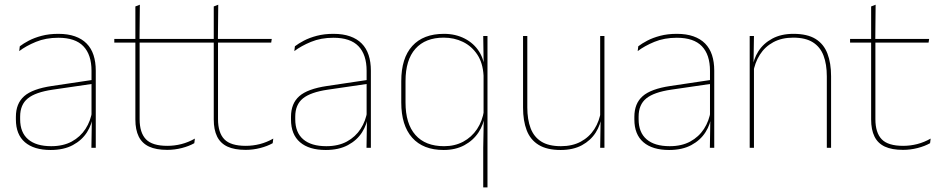

<svg xmlns="http://www.w3.org/2000/svg" viewBox="-20 -642 4097 834"><path d="M396 0H377L379 -128L377.5 -131.5V-292V-334.5Q377.5 -404.5 342.2 -441.2Q307 -478 233.5 -478Q179 -478 136 -460.2Q93 -442.5 63.5 -420L66 -441Q81.5 -453 105.2 -465.5Q129 -478 161.2 -486.5Q193.5 -495 233.5 -495Q275 -495 305.5 -484.2Q336 -473.5 356.2 -453Q376.5 -432.5 386.2 -402.8Q396 -373 396 -335ZM200 9.5Q127.5 9.5 88.2 -24.2Q49 -58 49 -123V-134.5Q49 -192.5 85 -224.2Q121 -256 205.5 -268.5L386.5 -295.5L387 -278.5L209 -252.5Q134 -241.5 100.8 -214.5Q67.5 -187.5 67.5 -135.5V-124Q67.5 -66.5 102.2 -36.8Q137 -7 202.5 -7Q254.5 -7 291.8 -27.2Q329 -47.5 351.5 -82.2Q374 -117 380.5 -160.5L390 -142H384Q380 -102.5 358 -67.8Q336 -33 296.5 -11.8Q257 9.5 200 9.5Z M706.5 9Q658 9 627.5 -5.2Q597 -19.5 582.5 -49Q568 -78.5 568 -123V-462.5H586.5V-124.5Q586.5 -65.5 614 -37Q641.5 -8.5 707 -8.5Q738 -8.5 768.2 -16.2Q798.5 -24 826.5 -40L824 -20Q801 -7 769.8 1Q738.5 9 706.5 9ZM817.5 -457H476.5V-473H820ZM586 -468H568V-614L587.5 -621.5Z M1047 9Q998.5 9 968 -5.2Q937.5 -19.5 923 -49Q908.5 -78.5 908.5 -123V-462.5H927V-124.5Q927 -65.5 954.5 -37Q982 -8.5 1047.5 -8.5Q1078.5 -8.5 1108.8 -16.2Q1139 -24 1167 -40L1164.5 -20Q1141.5 -7 1110.2 1Q1079 9 1047 9ZM1158 -457H817V-473H1160.5ZM926.5 -468H908.5V-614L928 -621.5Z M1591 0H1572L1574 -128L1572.5 -131.5V-292V-334.5Q1572.5 -404.5 1537.2 -441.2Q1502 -478 1428.5 -478Q1374 -478 1331 -460.2Q1288 -442.5 1258.5 -420L1261 -441Q1276.5 -453 1300.2 -465.5Q1324 -478 1356.2 -486.5Q1388.5 -495 1428.5 -495Q1470 -495 1500.5 -484.2Q1531 -473.5 1551.2 -453Q1571.5 -432.5 1581.2 -402.8Q1591 -373 1591 -335ZM1395 9.5Q1322.5 9.5 1283.2 -24.2Q1244 -58 1244 -123V-134.5Q1244 -192.5 1280 -224.2Q1316 -256 1400.5 -268.5L1581.5 -295.5L1582 -278.5L1404 -252.5Q1329 -241.5 1295.8 -214.5Q1262.5 -187.5 1262.5 -135.5V-124Q1262.5 -66.5 1297.2 -36.8Q1332 -7 1397.5 -7Q1449.5 -7 1486.8 -27.2Q1524 -47.5 1546.5 -82.2Q1569 -117 1575.5 -160.5L1585 -142H1579Q1575 -102.5 1553 -67.8Q1531 -33 1491.5 -11.8Q1452 9.5 1395 9.5Z M1907 9.5Q1818 9.5 1770.5 -43.8Q1723 -97 1723 -197V-289.5Q1723 -389.5 1770.8 -442.2Q1818.5 -495 1908.5 -495Q1958.5 -495 1998.5 -474.5Q2038.5 -454 2061.8 -417Q2085 -380 2085.5 -330H2091.5L2080.5 -313.5Q2077.5 -368.5 2053.2 -405Q2029 -441.5 1991 -460Q1953 -478.5 1907.5 -478.5Q1827.5 -478.5 1784.5 -430.2Q1741.5 -382 1741.5 -289.5V-197Q1741.5 -104.5 1784.5 -55.8Q1827.5 -7 1909 -7Q1955.5 -7 1992 -26.5Q2028.5 -46 2052 -81Q2075.5 -116 2082.5 -162.5L2091.5 -144H2086Q2081.5 -101.5 2058.5 -66.8Q2035.5 -32 1997 -11.2Q1958.5 9.5 1907 9.5ZM2097.5 172H2079V0L2081.5 -133L2080.5 -138V-346.5L2081 -356L2079 -485.5H2097.5Z M2252 -485.5H2270.5V-175.5Q2270.5 -123 2284.8 -85.2Q2299 -47.5 2331 -27.2Q2363 -7 2416.5 -7Q2466.5 -7 2503 -26.8Q2539.5 -46.5 2561.8 -81.2Q2584 -116 2590.5 -160.5L2599.5 -141.5H2594Q2589.5 -101 2567.8 -66.5Q2546 -32 2507.8 -11.2Q2469.5 9.5 2415.5 9.5Q2355.5 9.5 2319.5 -12.8Q2283.5 -35 2267.8 -76.2Q2252 -117.5 2252 -174.5ZM2587 -485.5H2605.5V0H2587L2589 -127H2587Z M3082.5 0H3063.5L3065.5 -128L3064 -131.5V-292V-334.5Q3064 -404.5 3028.8 -441.2Q2993.5 -478 2920 -478Q2865.5 -478 2822.5 -460.2Q2779.5 -442.5 2750 -420L2752.5 -441Q2768 -453 2791.8 -465.5Q2815.5 -478 2847.8 -486.5Q2880 -495 2920 -495Q2961.5 -495 2992 -484.2Q3022.5 -473.5 3042.8 -453Q3063 -432.5 3072.8 -402.8Q3082.5 -373 3082.5 -335ZM2886.5 9.5Q2814 9.5 2774.8 -24.2Q2735.5 -58 2735.5 -123V-134.5Q2735.5 -192.5 2771.5 -224.2Q2807.5 -256 2892 -268.5L3073 -295.5L3073.5 -278.5L2895.5 -252.5Q2820.5 -241.5 2787.2 -214.5Q2754 -187.5 2754 -135.5V-124Q2754 -66.5 2788.8 -36.8Q2823.5 -7 2889 -7Q2941 -7 2978.2 -27.2Q3015.5 -47.5 3038 -82.2Q3060.5 -117 3067 -160.5L3076.5 -142H3070.5Q3066.5 -102.5 3044.5 -67.8Q3022.5 -33 2983 -11.8Q2943.5 9.5 2886.5 9.5Z M3590 0H3571.5V-310Q3571.5 -363 3557.2 -400.5Q3543 -438 3511 -458.2Q3479 -478.5 3425.5 -478.5Q3376 -478.5 3339.2 -458.8Q3302.5 -439 3280.5 -404.2Q3258.5 -369.5 3251.5 -325L3242.5 -344H3248Q3252.5 -385 3274.2 -419.2Q3296 -453.5 3334.5 -474.2Q3373 -495 3426.5 -495Q3487 -495 3522.8 -472.8Q3558.5 -450.5 3574.2 -409.2Q3590 -368 3590 -311ZM3255 0H3236.5V-485.5H3255L3253 -358.5H3255Z M3902.5 9Q3854 9 3823.5 -5.2Q3793 -19.5 3778.5 -49Q3764 -78.5 3764 -123V-462.5H3782.5V-124.5Q3782.5 -65.5 3810 -37Q3837.5 -8.5 3903 -8.5Q3934 -8.5 3964.2 -16.2Q3994.5 -24 4022.5 -40L4020 -20Q3997 -7 3965.8 1Q3934.5 9 3902.5 9ZM4013.5 -457H3672.5V-473H4016ZM3782 -468H3764V-614L3783.5 -621.5Z"/></svg>

Font: Anek Kannada Thin
Style: Regular
Weight: 250
Version: Version 1.003